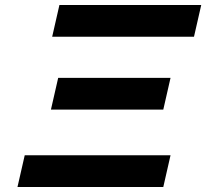

<svg xmlns="http://www.w3.org/2000/svg" viewBox="-20 -749 826 769"><path d="M757 -602H189L218 -729H786ZM634 -310H184L213 -437H663ZM634 0H50L79 -127H663Z"/></svg>

Font: Miedinger
Style: Bold-Italic
Weight: 700
Italic angle: -13°
Version: Version 001.000